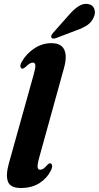

<svg xmlns="http://www.w3.org/2000/svg" viewBox="-20 -953 506 983"><path d="M308 -606 181.5 -149Q170.5 -110 172.5 -97Q174.5 -84 185.5 -84Q193.5 -84 202.2 -89.5Q211 -95 223 -109.5Q231 -117 236.5 -117Q244 -116.5 246.5 -106.8Q249 -97 240 -79Q220.5 -40 181.5 -15.2Q142.5 9.5 87 9.5Q33 9.5 20.8 -23Q8.5 -55.5 25 -115L153 -573.5Q162.5 -607 160.8 -619.8Q159 -632.5 148.5 -632.5Q141 -632.5 132 -627.5Q123 -622.5 108.5 -608Q99.5 -601 94 -601.5Q87 -602 84.8 -611.2Q82.5 -620.5 91 -636Q115 -678.5 155.8 -705.2Q196.5 -732 243 -732Q293 -732 308.8 -699Q324.5 -666 308 -606ZM333.5 -877Q358.5 -906 382.5 -921.2Q406.5 -936.5 430.5 -932.5Q455 -928.5 462.5 -908.2Q470 -888 461 -867.5Q450.5 -840.5 427.8 -825Q405 -809.5 373 -798.5L265.5 -757.5Q258.5 -755 252 -755.5Q245.5 -756 243 -761Q240.5 -766.5 243.5 -772.5Q246.5 -778.5 252 -785Z"/></svg>

Font: Fraunces 144pt S050
Style: Bold Italic
Weight: 700
Italic angle: -16°
Version: Version 1.000; ttfautohint (v1.8.3)